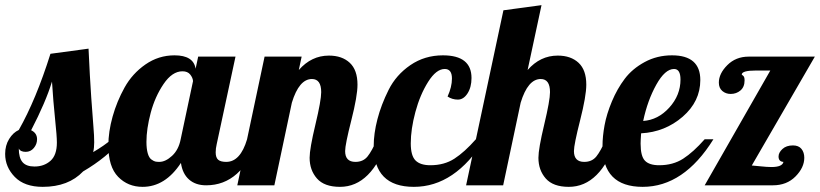

<svg xmlns="http://www.w3.org/2000/svg" viewBox="-35 -720 3186 746"><path d="M-15 -122Q-15 -155 0.5 -180Q16 -205 38 -215Q105 -333 161 -511L309 -531Q314 -421 319.5 -341.5Q325 -262 328 -227.5Q331 -193 331 -167Q331 -145 327 -129Q370 -154 399 -179H441Q379 -107 288 -54Q231 6 131 6Q60 6 22.5 -32.5Q-15 -71 -15 -122ZM38 -143Q38 -107 52.5 -90Q67 -73 99 -73Q136 -73 161 -95Q186 -117 186 -166Q186 -191 179 -257.5Q172 -324 167 -403Q143 -324 86 -214Q109 -203 109 -179Q109 -160 96.5 -145Q84 -130 65 -130Q44 -130 38 -143Z M386 -155Q386 -208 402.5 -267Q419 -326 449 -380Q479 -434 530 -469.5Q581 -505 643 -505Q717 -505 725 -453L735 -500H880L807 -160Q803 -143 803 -128Q803 -108 812.5 -99.5Q822 -91 844 -91Q899 -91 925 -179H967Q904 0 766 0Q725 0 699.5 -22.5Q674 -45 668 -87Q607 6 519 6Q462 6 424 -33Q386 -72 386 -155ZM534 -169Q534 -142 539 -124.5Q544 -107 553 -100.5Q562 -94 568 -92.5Q574 -91 584 -91Q608 -91 633.5 -114.5Q659 -138 667 -179L715 -405Q714 -418 704 -430.5Q694 -443 674 -443Q634 -443 600.5 -393.5Q567 -344 550.5 -281.5Q534 -219 534 -169Z M887 0 993 -500H1137L1126 -448Q1175 -504 1243 -504Q1294 -504 1324 -476Q1354 -448 1354 -391Q1354 -347 1330 -252.5Q1306 -158 1306 -133Q1306 -91 1346 -91Q1376 -91 1393 -112Q1410 -133 1430 -179H1472Q1409 6 1286 6Q1225 6 1196.5 -26.5Q1168 -59 1168 -107Q1168 -142 1190.5 -236Q1213 -330 1213 -362Q1213 -413 1177 -413Q1127 -413 1099 -321L1031 0Z M1417 -153Q1417 -201 1431.5 -257Q1446 -313 1475 -371Q1504 -429 1559.5 -467Q1615 -505 1686 -505Q1797 -505 1797 -417Q1797 -381 1781.5 -357Q1766 -333 1744 -333Q1722 -333 1704 -345Q1721 -382 1721 -415Q1721 -452 1693 -452Q1660 -452 1628.5 -402Q1597 -352 1579 -285Q1561 -218 1561 -163Q1561 -115 1579.5 -96.5Q1598 -78 1637 -78Q1691 -78 1730.5 -103.5Q1770 -129 1814 -179H1848Q1733 6 1573 6Q1417 6 1417 -153Z M1776 0 1921 -680 2069 -700 2015 -448Q2064 -504 2132 -504Q2183 -504 2213 -476Q2243 -448 2243 -391Q2243 -347 2219 -252.5Q2195 -158 2195 -133Q2195 -91 2235 -91Q2265 -91 2282 -112Q2299 -133 2319 -179H2361Q2298 6 2175 6Q2114 6 2085.5 -26.5Q2057 -59 2057 -107Q2057 -142 2079.5 -236Q2102 -330 2102 -362Q2102 -413 2066 -413Q2016 -413 1988 -321L1920 0Z M2306 -153Q2306 -190 2314 -233.5Q2322 -277 2342.5 -326Q2363 -375 2392.5 -414Q2422 -453 2470 -479Q2518 -505 2576 -505Q2686 -505 2686 -409Q2686 -326 2617.5 -266.5Q2549 -207 2456 -202Q2454 -174 2454 -162Q2454 -113 2471 -95.5Q2488 -78 2526 -78Q2580 -78 2619.5 -103.5Q2659 -129 2703 -179H2737Q2622 6 2462 6Q2306 6 2306 -153ZM2464 -250Q2522 -254 2565.5 -302Q2609 -350 2609 -411Q2609 -452 2584 -452Q2549 -452 2515 -391Q2481 -330 2464 -250Z M2703 0 2958 -446H2902Q2847 -446 2847 -430L2852 -426Q2858 -422 2858 -408Q2858 -382 2842 -368.5Q2826 -355 2804 -355Q2785 -355 2771.5 -366.5Q2758 -378 2758 -399Q2758 -434 2791 -467Q2824 -500 2874 -500H3131L2886 -77Q2889 -77 2917.5 -74Q2946 -71 2962 -71Q3005 -71 3009 -91Q2990 -92 2990 -112Q2990 -127 3005 -141Q3020 -155 3046 -155Q3068 -155 3079 -141.5Q3090 -128 3090 -107Q3090 -69 3056 -34.5Q3022 0 2968 0Z"/></svg>

Font: Lobster Two
Style: Bold Italic
Weight: 700
Designer: Pablo Impallari
Foundry: Pablo Impallari. www.impallari.com
Version: Version 1.006